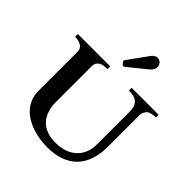

<svg xmlns="http://www.w3.org/2000/svg" viewBox="-253 -1136 1323 1323"><g transform="rotate(45 408.0 -474.5)"><path d="M103 -603Q103 -617.2 96.4 -628.2Q89.8 -639.2 78.6 -646.5Q67.4 -653.8 52.7 -657.7Q38.1 -661.6 21.5 -661.6Q17.6 -661.6 17.6 -665.5V-684.6Q17.6 -688.5 21 -688.5H329.6Q332 -688.5 332.8 -687Q333.5 -685.5 333.5 -684.6V-665.5Q333.5 -664.6 332.8 -663.1Q332 -661.6 329.6 -661.6Q314.9 -661.6 299.6 -659.7Q284.2 -657.7 271.2 -650.9Q258.3 -644 250.2 -631.1Q242.2 -618.2 242.2 -596.2V-253.9Q242.2 -156.2 292 -102.8Q341.8 -49.3 440.9 -49.3Q481.9 -49.3 519.5 -60.8Q557.1 -72.3 585.9 -96.2Q614.7 -120.1 631.8 -157.2Q648.9 -194.3 648.9 -245.6V-548.8Q648.9 -565.4 647.7 -583Q646.5 -600.6 639.6 -616.2Q632.8 -631.8 618.2 -643.3Q603.5 -654.8 576.7 -659.2Q564.5 -661.1 556.4 -661.4Q548.3 -661.6 545.9 -661.6Q542 -661.6 542 -665.5V-684.6Q542 -688.5 545.9 -688.5H800.8Q803.2 -688.5 804 -687Q804.7 -685.5 804.7 -684.6V-665.5Q804.7 -664.6 803.7 -663.1Q802.7 -661.6 800.8 -661.6Q783.2 -661.6 769.8 -658.9Q756.3 -656.2 749.5 -653.3Q741.2 -649.9 734.4 -642.8Q727.5 -635.7 722.9 -627.7Q718.3 -619.6 715.8 -611.1Q713.4 -602.5 713.4 -596.2V-283.7Q713.4 -214.8 695.3 -159.9Q677.2 -105 640.9 -66.7Q604.5 -28.3 549.3 -7.6Q494.1 13.2 420.4 13.2Q385.3 13.2 347.9 7.8Q310.5 2.4 275.1 -9.3Q239.7 -21 208.5 -39.6Q177.2 -58.1 153.8 -84Q130.4 -109.9 116.7 -143.6Q103 -177.2 103 -219.7V-603ZM374 -772.5Q372.6 -774.4 371.3 -776.4Q370.1 -778.3 370.1 -781.2Q370.1 -784.2 371.6 -786.1Q373 -788.1 374 -790L478 -934.1Q488.8 -948.7 500 -955.3Q511.2 -961.9 522.5 -961.9Q531.7 -961.9 540 -958.3Q548.3 -954.6 554.4 -948.2Q560.5 -941.9 564 -933.6Q567.4 -925.3 567.4 -916Q567.4 -897.9 557.6 -884.8Q547.9 -871.6 536.6 -862.3L404.8 -755.9Q401.9 -753.4 400.6 -753.2Q399.4 -752.9 396 -752.9Q391.6 -752.9 389.4 -754.2Q387.2 -755.4 384.8 -758.3Z"/></g></svg>

Font: Cardo
Style: Bold
Weight: 700
Designer: David J. Perry
Foundry: David J. Perry
Version: Version 1.0011